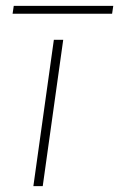

<svg xmlns="http://www.w3.org/2000/svg" viewBox="-20 -636 407 656"><path d="M126 0H94L164 -500H196ZM27 -616H367L363 -589H23Z"/></svg>

Font: Fivo Sans Thin
Style: Regular
Weight: 250
Foundry: Alexander Slobzheninov
Version: 1.0